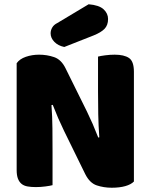

<svg xmlns="http://www.w3.org/2000/svg" viewBox="-20 -871 705 899"><path d="M607 -21Q593 -7 566.5 0.5Q540 8 503 8Q466 8 433 -3Q400 -14 379 -56L280 -258Q265 -289 253 -316.5Q241 -344 227 -380L221 -379Q225 -325 225.5 -269Q226 -213 226 -159V-4Q215 -1 192.5 2Q170 5 148 5Q126 5 109 2Q92 -1 81 -10Q70 -19 64 -34.5Q58 -50 58 -75V-575Q72 -595 101 -605Q130 -615 163 -615Q200 -615 233.5 -603.5Q267 -592 287 -551L387 -349Q402 -318 414 -290.5Q426 -263 440 -227L445 -228Q441 -282 440 -336Q439 -390 439 -444V-606Q450 -609 472.5 -612Q495 -615 517 -615Q561 -615 584 -599.5Q607 -584 607 -535ZM395 -851Q444 -847 465 -827.5Q486 -808 486 -782Q486 -753 469.5 -736Q453 -719 418 -705L281 -651Q252 -657 234.5 -675Q217 -693 217 -715Q217 -729 224.5 -742Q232 -755 248 -763Z"/></svg>

Font: Baloo Bhai
Style: Regular
Weight: 400
Designer: Supriya Tembe, Noopur Datye and Ek Type
Foundry: Ek Type
Version: Version 1.100;PS 1.000;hotconv 1.0.88;makeotf.lib2.5.647800;